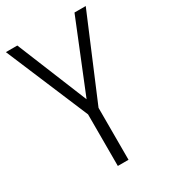

<svg xmlns="http://www.w3.org/2000/svg" viewBox="-177 -800 782 887"><g transform="rotate(-30 214.0 -357.0)"><path d="M366 -714H426L242 -277V0H185V-275L0 -714H61L214 -339Z"/></g></svg>

Font: Noto Sans Display Light Narrow
Style: Regular
Weight: 300
Width: 4
Designer: Monotype Design team
Foundry: Monotype Imaging Inc.
Version: Version 1.000